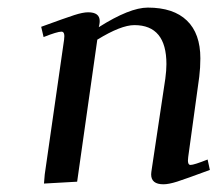

<svg xmlns="http://www.w3.org/2000/svg" viewBox="-20 -476 583 503"><path d="M87.9 -405.8Q151.9 -429.2 174.6 -436.5Q197.3 -443.8 210.9 -443.8Q241.2 -443.8 241.2 -420.9Q241.2 -416 240.2 -411.1L238.8 -404.8Q319.8 -456.1 367.2 -456.1Q434.6 -456.1 469.7 -422.1Q504.9 -388.2 504.9 -323.2Q504.9 -298.8 502 -274.9L473.1 -64.9Q470.2 -43.9 479 -43.9Q488.3 -43.9 523.9 -58.1L529.8 -30.8Q466.3 -7.3 444.1 -0.2Q421.9 6.8 408.2 6.8Q376 6.8 376 -19Q376 -23.4 377.9 -35.2L413.1 -270Q416 -291.5 416 -308.1Q416 -410.2 332 -410.2Q296.9 -410.2 234.9 -372.1L182.1 0L95.2 4.9L97.2 -19L147.9 -372.1Q150.9 -393.1 141.1 -393.1Q129.9 -393.1 94.2 -378.9Z"/></svg>

Font: Dehuti Alt
Style: Bold-Italic
Weight: 700
Version: Version 1.2